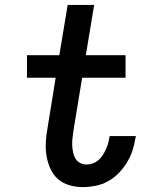

<svg xmlns="http://www.w3.org/2000/svg" viewBox="-20 -755 640 783"><path d="M318 8Q289 8 262 0Q235 -8 215.5 -25.5Q196 -43 185 -68Q174 -93 169.5 -121Q165 -149 167 -177.5Q169 -206 174 -234L207 -438H90V-530H222L256 -735H364L330 -530H492V-438H315L279 -219Q277 -205 275.5 -190.5Q274 -176 274.5 -162Q275 -148 278 -134Q281 -120 287.5 -108.5Q294 -97 306.5 -90.5Q319 -84 333 -84Q346 -84 358.5 -88.5Q371 -93 381 -101.5Q391 -110 398.5 -121.5Q406 -133 411.5 -145Q417 -157 420.5 -169Q424 -181 426 -194Q426 -195 426.5 -196.5Q427 -198 427 -200H534Q533 -197 533 -194.5Q533 -192 532 -190Q528 -164 519.5 -139Q511 -114 496.5 -90.5Q482 -67 462.5 -47.5Q443 -28 419 -15Q395 -2 369 3Q343 8 318 8Z"/></svg>

Font: Iosevka Slab SmBdExObl
Style: Regular
Weight: 600
Width: 7
Italic angle: -9°
Monospace: yes
Designer: Belleve Invis
Foundry: Belleve Invis
Version: Version 11.1.0; ttfautohint (v1.8.3)